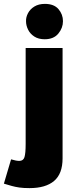

<svg xmlns="http://www.w3.org/2000/svg" viewBox="-71 -747 381 988"><path d="M-14 73Q0 77 10 79Q20 81 28 81Q49 81 55 61.5Q61 42 61 -7V-500H251V68Q251 147 207.5 184Q164 221 81 221Q50 221 29 218Q8 215 -10 210Q-28 205 -51 198ZM63 -637Q62 -658 73 -679Q84 -700 106 -713.5Q128 -727 160 -727Q207 -727 230 -700Q253 -673 253 -638Q253 -603 229 -574Q205 -545 159 -545Q127 -545 105.5 -559Q84 -573 73.5 -594.5Q63 -616 63 -637Z"/></svg>

Font: Moderustic ExtraBold
Style: Regular
Weight: 800
Designer: Tural Alisoy
Foundry: TAFT Foundry
Version: Version 2.120